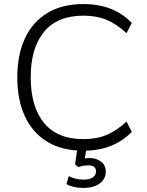

<svg xmlns="http://www.w3.org/2000/svg" viewBox="-20 -733 724 944"><path d="M390 8Q286 8 213.5 -35.5Q141 -79 103 -160Q65 -241 65 -353Q65 -464 103 -545Q141 -626 213.5 -669.5Q286 -713 390 -713Q466 -713 525 -689.5Q584 -666 628 -620L602 -570Q553 -615 504 -635.5Q455 -656 390 -656Q262 -656 196.5 -576.5Q131 -497 131 -353Q131 -208 196.5 -128.5Q262 -49 390 -49Q455 -49 504 -69.5Q553 -90 602 -135L628 -85Q584 -39 524.5 -15.5Q465 8 390 8ZM391 191Q339 191 307 172L318 133Q337 142 353 146Q369 150 392 150Q419 150 435.5 139.5Q452 129 452 110Q452 80 414 80Q403 80 391.5 81.5Q380 83 365 89L349 75L363 -20H408L397 46Q409 44 419 44Q453 44 476.5 61.5Q500 79 500 111Q500 147 470 169Q440 191 391 191Z"/></svg>

Font: Mulish Light
Style: Regular
Weight: 300
Designer: Vernon Adams
Foundry: Vernon Adams
Version: Version 3.603; ttfautohint (v1.8.3)